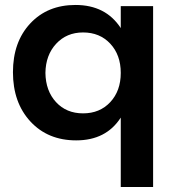

<svg xmlns="http://www.w3.org/2000/svg" viewBox="-20 -560 723 774"><path d="M466.8 -535.2H597.2V193.8H466.8V-85.9Q407.7 5.9 287.1 5.9Q172.9 5.9 102.5 -70.3Q32.2 -146.5 32.2 -269Q32.2 -390.6 101.8 -465.3Q171.4 -540 284.2 -540Q406.2 -540 466.8 -446.8ZM314.9 -429.2Q248.5 -429.2 206.3 -383.5Q164.1 -337.9 163.1 -266.1Q164.1 -193.8 205.8 -148.4Q247.6 -103 314.9 -103Q382.3 -103 424.6 -148.4Q466.8 -193.8 466.8 -266.1Q466.8 -338.4 424.6 -383.8Q382.3 -429.2 314.9 -429.2Z"/></svg>

Font: Montserrat-Arabic Medium
Style: Regular
Weight: 500
Designer: Mohamed Gaber
Foundry: Kief Type Foundry
Version: Version 5.008;PS 005.008;hotconv 1.0.88;makeotf.lib2.5.64775